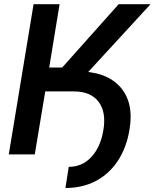

<svg xmlns="http://www.w3.org/2000/svg" viewBox="-20 -748 749 930"><path d="M236.8 -305.2 252.4 -402.3H353.5Q493.7 -402.8 561.5 -327.6Q629.4 -252.4 607.4 -120.6Q592.8 -32.7 550.8 31Q508.8 94.7 444.1 128.7Q379.4 162.6 296.9 162.6L313 60.1Q377 60.5 421.6 13.4Q466.3 -33.7 480.5 -116.2Q495.6 -204.1 457.8 -254.6Q419.9 -305.2 337.4 -305.2ZM22.5 0 142.6 -727.5H268.6L218.3 -420.9H281.2L554.7 -727.5H709L320.8 -305.2H199.2L148.4 0Z"/></svg>

Font: Inter 24pt SemiBold
Style: Italic
Weight: 600
Italic angle: -9.3988°
Designer: Rasmus Andersson
Foundry: rsms
Version: Version 4.001;git-66647c0bb